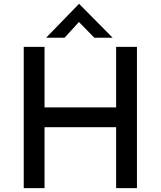

<svg xmlns="http://www.w3.org/2000/svg" viewBox="-20 -967 826 987"><path d="M684 -726V0H577V-313H209V0H102V-726H209V-415H577V-726ZM465 -773 374 -866 403 -873 312 -773H217L386 -947H387L559 -773Z"/></svg>

Font: Josefin Sans Medium
Style: Regular
Weight: 500
Designer: Santiago Orozco
Foundry: Typemade
Version: Version 2.001